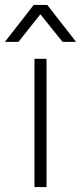

<svg xmlns="http://www.w3.org/2000/svg" viewBox="-55 -763 329 780"><path d="M254 -593H199L109 -705L20 -593H-35L82 -743H137ZM134 -3H85V-524H134Z"/></svg>

Font: LXGW 975 Gothic SC 200W
Style: Regular
Weight: 200
Version: Version 2.01;February 25, 2021